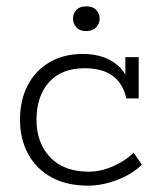

<svg xmlns="http://www.w3.org/2000/svg" viewBox="-20 -575 504 605"><path d="M258 10Q189 10 141 -17Q93 -44 68 -91Q43 -138 43 -198Q43 -259 67 -305.5Q91 -352 135.5 -378.5Q180 -405 242 -405Q279 -405 308.5 -394Q338 -383 358.5 -362Q379 -341 385 -310L375 -309V-395H417V-265H378Q357 -360 247 -360Q174 -360 134.5 -316Q95 -272 95 -197Q95 -125 138 -79.5Q181 -34 260 -34Q297 -34 336 -51Q375 -68 401 -94L427 -56Q395 -25 348 -7.5Q301 10 258 10ZM252 -477Q231 -477 220.5 -489Q210 -501 210 -516Q210 -532 220.5 -543.5Q231 -555 252 -555Q273 -555 283.5 -543.5Q294 -532 294 -516Q294 -501 283 -489Q272 -477 252 -477Z"/></svg>

Font: Rokkitt Light
Style: Regular
Weight: 300
Version: Version 3.103